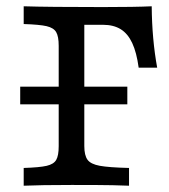

<svg xmlns="http://www.w3.org/2000/svg" viewBox="-20 -591 539 611"><path d="M166.8 -125.8V-445.2Q166.8 -475 158.8 -488.7Q150.9 -502.4 128.4 -507.7Q105.9 -512.9 55.4 -514.5V-571Q133 -568.5 306.8 -568.5Q410.1 -568.5 462.8 -571Q463.6 -466.8 480.2 -375.6H421.3Q414.7 -424.3 400.7 -454.2Q386.7 -484.1 364 -498.1Q341.2 -512.1 307.6 -512.1H248.3V-126.4Q248.3 -96.4 258.6 -82.5Q268.8 -68.7 297.5 -63.4Q326.3 -58.1 390.6 -56.5V0L338.6 -1.6Q301.6 -2.4 208.3 -2.4Q108.5 -2.4 55.4 0V-56.5Q106 -58.1 128.5 -63.3Q151 -68.5 158.9 -82.2Q166.8 -95.9 166.8 -125.8ZM44.3 -315.3H385.2V-258.9H44.3Z"/></svg>

Font: Playfair Micro SmCond SmLight
Style: Regular
Weight: 360
Width: 4
Designer: Claus Eggers Sørensen
Foundry: Claus Eggers Sørensen
Version: Version 2.100;Glyphs 3.2 (3219)